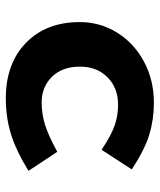

<svg xmlns="http://www.w3.org/2000/svg" viewBox="35 -565 544 654"><g transform="rotate(90 307.0 -238.0)"><path d="M336.9 -368.2Q279.3 -368.2 243.2 -332Q207 -295.9 207 -238.8Q207 -177.7 241.7 -142.8Q276.4 -107.9 329.1 -107.9Q366.7 -107.9 403.3 -118.9Q439.9 -129.9 497.1 -161.1L562 -63Q490.7 -19.5 434.8 -2.7Q378.9 14.2 314.9 14.2Q196.8 14.2 126 -54.4Q55.2 -123 55.2 -237.8Q55.2 -306.2 90.6 -364Q126 -421.9 189.2 -456.1Q252.4 -490.2 330.1 -490.2Q386.2 -490.2 437.5 -474.9Q488.8 -459.5 557.1 -415L490.2 -312Q438 -346.7 405 -357.4Q372.1 -368.2 336.9 -368.2Z"/></g></svg>

Font: IntelOne Mono Bold
Style: Regular
Weight: 700
Designer: Fred Shallcrass
Foundry: Frere-Jones Type LLC
Version: Version 1.200;hotconv 1.1.0;makeotfexe 2.6.0;FJTRelease1.2